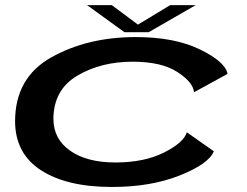

<svg xmlns="http://www.w3.org/2000/svg" viewBox="-20 -738 982 764"><path d="M425 6Q580 6 695 -39.8Q810 -85.5 831 -136L723.5 -211.5Q711 -170.5 632.5 -131Q554 -91.5 439 -91.5Q326 -91.5 259.2 -138.2Q192.5 -185 192.5 -265.5Q193.5 -381.5 287.8 -437Q382 -492.5 507.5 -492.5Q622 -492.5 685.2 -451.8Q748.5 -411 752 -371L885.5 -444Q876.5 -492 775.8 -541.2Q675 -590.5 520 -590.5Q328.5 -590.5 184.2 -509.8Q40 -429 40 -255Q40.5 -127 143.2 -60.5Q246 6 425 6ZM475 -610H572L758.5 -717.5H657L529 -640L425 -717.5H326.5Z"/></svg>

Font: Anybody ExtraExpanded Medium
Style: Italic
Weight: 500
Width: 8
Italic angle: -10°
Version: Version 1.113;gftools[0.9.25]